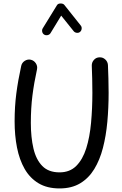

<svg xmlns="http://www.w3.org/2000/svg" viewBox="-20 -1038 699 1097"><path d="M155.8 -696.8Q174.3 -692.4 184.8 -676.3Q195.3 -660.2 191.4 -641.6Q174.3 -563.5 165.3 -491.9Q156.2 -420.4 156.2 -335.9Q156.2 -253.9 171.1 -189.9Q186 -126 221.7 -89.6Q257.3 -53.2 320.3 -53.2Q378.9 -53.2 415.8 -90.1Q452.6 -127 472.7 -190.4Q492.7 -253.9 500.2 -335.9Q507.8 -418 507.8 -507.8Q507.8 -543 506.8 -587.9Q505.9 -632.8 504.4 -662.6Q503.9 -681.6 516.6 -695.8Q529.3 -710 548.3 -710.4Q566.9 -711.4 581.1 -698.7Q595.2 -686 596.7 -667Q598.1 -637.2 599.4 -590.8Q600.6 -544.4 600.6 -507.8Q600.6 -422.4 593.3 -342Q585.9 -261.7 568.1 -192.9Q550.3 -124 518.6 -72Q486.8 -20 438.2 9.3Q389.6 38.6 320.3 38.6Q249 38.6 200 9Q150.9 -20.5 120.8 -73Q90.8 -125.5 77.1 -195.1Q63.5 -264.6 63.5 -344.7Q63.5 -428.2 73.2 -503.4Q83 -578.6 101.1 -661.1Q105 -679.7 121.3 -690.2Q137.7 -700.7 155.8 -696.8ZM232.4 -840.3Q223.6 -845.7 221.2 -856.4Q218.8 -867.2 224.1 -876L305.2 -1007.8Q311 -1018.1 326.2 -1018.1Q341.3 -1018.1 347.7 -1009.8L441.4 -892.1Q447.8 -884.3 446.5 -873.3Q445.3 -862.3 437 -855.5Q429.2 -849.1 418.2 -850.6Q407.2 -852.1 400.9 -859.9L329.6 -948.7L268.6 -848.6Q263.2 -839.8 252.2 -837.4Q241.2 -835 232.4 -840.3Z"/></svg>

Font: Mikhak Medium
Style: Regular
Weight: 500
Designer: Amin Abedi
Version: Version 3.3